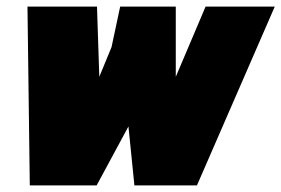

<svg xmlns="http://www.w3.org/2000/svg" viewBox="-20 -560 850 580"><path d="M70 0 63 -540H273L280 -328L317 -418L343 -540H511V-328L601 -540H810L575 0H386L368 -178L272 0Z"/></svg>

Font: Kanit Black
Style: Italic
Weight: 900
Italic angle: -12°
Designer: Katatrad Team
Foundry: CadsonDemak
Version: Version 2.000; ttfautohint (v1.8.3)